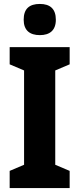

<svg xmlns="http://www.w3.org/2000/svg" viewBox="-20 -953 403 973"><path d="M182 -933C129 -933 100 -909 100 -853C100 -799 131 -775 182 -775C232 -775 263 -799 263 -853C263 -908 234 -933 182 -933ZM333 0V-87L260 -118V-596L333 -627V-714H29V-627L102 -596V-118L29 -87V0Z"/></svg>

Font: Noto Sans Georgian Condensed ExtraBold
Style: Regular
Weight: 800
Width: 3
Designer: Monotype Design Team, Akaki Razmadze
Foundry: Google LLC
Version: Version 2.005